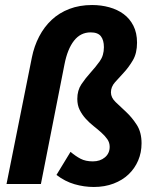

<svg xmlns="http://www.w3.org/2000/svg" viewBox="-20 -733 640 765"><path d="M354 12Q315 12 277 1Q239 -10 205 -36L261 -128Q281 -111 301 -100.5Q321 -90 350 -90Q379 -90 398 -106Q417 -122 417 -148Q417 -165 407.5 -178.5Q398 -192 383.5 -205Q369 -218 352.5 -231Q336 -244 321.5 -260Q307 -276 297.5 -295Q288 -314 288 -339Q288 -373 304.5 -397.5Q321 -422 341 -444Q361 -466 377.5 -489Q394 -512 394 -545Q394 -573 382 -588.5Q370 -604 341 -604Q301 -604 275 -571Q249 -538 237 -477L143 0H6L107 -504Q116 -549 136 -587.5Q156 -626 186 -654Q216 -682 256.5 -697.5Q297 -713 347 -713Q383 -713 415.5 -704Q448 -695 472.5 -677Q497 -659 511.5 -630.5Q526 -602 526 -563Q526 -521 509.5 -493Q493 -465 473.5 -444Q454 -423 438 -405Q422 -387 422 -365Q422 -344 441 -326Q460 -308 483 -286.5Q506 -265 525 -235.5Q544 -206 544 -162Q544 -125 530.5 -93.5Q517 -62 492.5 -38.5Q468 -15 432.5 -1.5Q397 12 354 12Z"/></svg>

Font: Source Code Pro
Style: Bold Italic
Weight: 700
Italic angle: -11°
Monospace: yes
Designer: Paul D. Hunt, Teo Tuominen
Foundry: Adobe Systems Incorporated
Version: Version 1.050;PS 1.000;hotconv 16.6.51;makeotf.lib2.5.65220